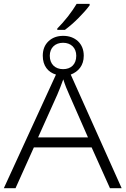

<svg xmlns="http://www.w3.org/2000/svg" viewBox="-24 -982 655 1002"><path d="M274.9 -826.2H314.9C338.9 -844.2 363.3 -865.2 387.2 -889.6C411.1 -913.6 429.7 -935.1 443.8 -954.1V-961.9H376C363.8 -941.4 348.6 -919.4 330.1 -895.5C311 -871.6 293 -851.1 274.9 -833ZM-3.9 0H57.1L152.8 -212.9H454.1L549.8 0H610.8L345.2 -592.8C384.8 -607.9 413.1 -640.1 413.1 -690.9C413.1 -722.7 402.8 -748 382.8 -767.1C362.3 -785.6 336.9 -794.9 306.2 -794.9C274.4 -794.9 249 -785.6 229 -766.6C209 -747.6 199.2 -722.2 199.2 -690.9C199.2 -638.7 226.6 -605 268.1 -592.8ZM305.2 -621.1C263.7 -621.1 235.8 -647.5 235.8 -690.9C235.8 -732.4 263.7 -758.8 305.2 -758.8C346.2 -758.8 374 -732.4 374 -690.9C374 -646 346.2 -621.1 305.2 -621.1ZM274.9 -487.8C285.2 -511.2 295.4 -538.1 306.2 -567.9C315.4 -538.6 327.6 -508.8 336.9 -488.8L435.1 -265.1H174.8Z"/></svg>

Font: Noto Reveo Sans
Style: Regular
Weight: 300
Designer: Monotype Design Team
Foundry: Monotype Imaging Inc.
Version: Version 2.007